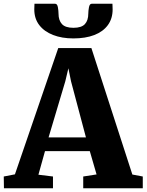

<svg xmlns="http://www.w3.org/2000/svg" viewBox="-41 -1002 780 1022"><path d="M38.5 -74 269 -746H445.5L663.5 -73L719 -62.5V0H402V-62.5L473 -73.5L437 -197.5H198.5L163.5 -72L241 -62.5V0H-20L-21 -62.5ZM416.5 -270.5 337 -569.5 323 -638.5 306.5 -569 217.5 -270.5ZM252.5 -982Q264 -982 267.2 -963Q270.5 -944 270.5 -929.5Q270.5 -893.5 288.8 -873.8Q307 -854 350 -854Q393 -854 411 -873.8Q429 -893.5 429 -929.5Q429 -944 432.5 -963Q436 -982 447 -982H557.5Q557.5 -975 558 -967.5Q558.5 -960 558.5 -952Q558.5 -903 533 -868.2Q507.5 -833.5 460.8 -815.5Q414 -797.5 349.5 -797.5Q288.5 -797.5 241.5 -815.8Q194.5 -834 168 -868.5Q141.5 -903 141.5 -952Q141.5 -960 142 -967.5Q142.5 -975 142.5 -982Z"/></svg>

Font: Merriweather 28pt Black
Style: Regular
Weight: 900
Version: Version 2.100